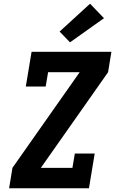

<svg xmlns="http://www.w3.org/2000/svg" viewBox="-20 -1014 640 1034"><path d="M29 0 47 -110 409 -625H239L226 -548H119L150 -735H580L562 -625L200 -110H370L383 -187H490L459 0ZM357 -786 301 -844 465 -994 540 -916Z"/></svg>

Font: Iosevka Etoile XBdObl
Style: Regular
Weight: 800
Italic angle: -9°
Designer: Belleve Invis
Foundry: Belleve Invis
Version: Version 15.5.2; ttfautohint (v1.8.4)